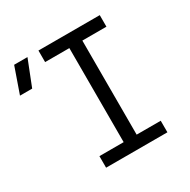

<svg xmlns="http://www.w3.org/2000/svg" viewBox="-262 -883 1025 1036"><g transform="rotate(-30 250.5 -365.0)"><path d="M109 0H491V-72H341V-658H491V-730H109V-658H260V-72H109ZM-99 -569H-23L40 -729H-43Z"/></g></svg>

Font: JetBrains Mono Light
Style: Regular
Weight: 336
Monospace: yes
Designer: Philipp Nurullin, Konstantin Bulenkov
Foundry: JetBrains
Version: Version 2.305